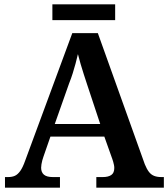

<svg xmlns="http://www.w3.org/2000/svg" viewBox="-20 -867 777 887"><path d="M3 0V-49H17Q36 -49 49 -55Q62 -61 73.5 -77Q85 -93 96 -124L314 -714H432L649 -108Q658 -86 668 -73Q678 -60 692 -54.5Q706 -49 725 -49H737V0H425V-49H455Q480 -49 494 -58.5Q508 -68 508 -91Q508 -98 506.5 -105Q505 -112 503 -119.5Q501 -127 499 -132L462 -236H213L181 -144Q178 -136 175.5 -126.5Q173 -117 171.5 -108Q170 -99 170 -92Q170 -71 183 -60Q196 -49 224 -49H257V0ZM233 -294H443L383 -475Q375 -500 367 -524Q359 -548 352.5 -571Q346 -594 340 -617Q335 -595 329 -573Q323 -551 316 -528.5Q309 -506 299 -481ZM222 -774V-847H512V-774Z"/></svg>

Font: Noto Rashi Hebrew SemiBold
Style: Regular
Weight: 600
Version: Version 1.006